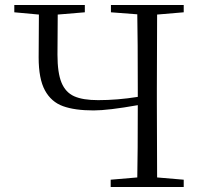

<svg xmlns="http://www.w3.org/2000/svg" viewBox="-20 -745 806 765"><path d="M421 -29 527 -38Q529 -131 529 -326Q411 -305 353 -305Q278 -305 231 -322Q184 -339 159 -385Q134 -431 134 -516L135 -687L37 -696V-725H318V-696L210 -687L209 -527Q209 -455 225 -416Q241 -377 275.5 -361.5Q310 -346 371 -346Q448 -346 529 -359V-390Q529 -590 527 -688L422 -696V-725H712V-696L606 -687L605 -390V-335L606 -38L712 -29V0H421Z"/></svg>

Font: GL-CurulMinamoto Light
Style: Regular
Weight: 300
Designer: Eunice (kana); Ryoko NISHIZUKA 西塚涼子 (ideographs); Frank Grießhammer (Latin, Greek & Cyrillic); Wenlong ZHANG
Foundry: Gutenberg Labo; Adobe
Version: Version 1.002